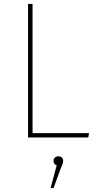

<svg xmlns="http://www.w3.org/2000/svg" viewBox="-20 -701 496 979"><path d="M146 -22H434L430 0H123V-681H146ZM302 119Q302 128 298.5 137.5Q295 147 288 162L253 258H238L269 142Q253 136 253 119Q253 109 260 102.5Q267 96 277 96Q289 96 295.5 102.5Q302 109 302 119Z"/></svg>

Font: Fira Sans Thin
Style: Regular
Weight: 100
Designer: bBox Type GmbH & Carrois Corporate GbR & Edenspiekermann AG
Foundry: bBox Type GmbH & Carrois Corporate GbR & Edenspiekermann AG
Version: Version 4.301